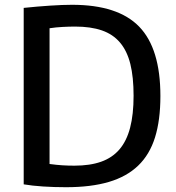

<svg xmlns="http://www.w3.org/2000/svg" viewBox="-20 -770 734 802"><path d="M256 12Q206 12 160 9Q114 6 79 0V-737Q136 -743 189.5 -746.5Q243 -750 281 -750Q473 -750 561.5 -658.5Q650 -567 650 -369Q650 -268 627.5 -196Q605 -124 557 -78Q509 -32 434.5 -10Q360 12 256 12ZM291 -78Q356 -78 402.5 -94.5Q449 -111 479 -146Q509 -181 523.5 -236.5Q538 -292 538 -370Q538 -448 524.5 -502.5Q511 -557 481.5 -592Q452 -627 405.5 -643Q359 -659 294 -659Q270 -659 241.5 -657.5Q213 -656 187 -652V-85Q217 -81 241 -79.5Q265 -78 291 -78Z"/></svg>

Font: Encode Sans Narrow
Style: Medium
Weight: 500
Designer: Pablo Impallari, Andres Torresi
Foundry: Pablo Impallari, Andres Torresi
Version: Version 1.000; ttfautohint (v1.00) -l 8 -r 50 -G 200 -x 14 -